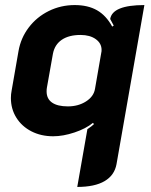

<svg xmlns="http://www.w3.org/2000/svg" viewBox="-20 -529 596 758"><path d="M440 119Q432 163 393 186Q354 209 285 209L325 -19Q343 -31 351 -39L347 -44Q319 -21 274 -6Q229 9 190 9Q142 9 104 -10.5Q66 -30 44.5 -64.5Q23 -99 23 -142Q23 -157 26 -172L53 -327Q62 -379 93.5 -420.5Q125 -462 172.5 -485.5Q220 -509 275 -509Q327 -509 363 -488.5Q399 -468 423 -424L429 -428Q421 -444 415 -454Q424 -509 550 -509ZM189 -317 165 -182Q164 -177 164 -168Q164 -139 185.5 -124Q207 -109 248 -109Q289 -109 319.5 -128.5Q350 -148 355 -178L380 -322Q381 -325 381 -332Q381 -358 358 -374.5Q335 -391 298 -391Q252 -391 224 -372Q196 -353 189 -317Z"/></svg>

Font: K2D ExtraBold
Style: Italic
Weight: 800
Italic angle: -10°
Designer: Katatrad Aksorn Co.,Ltd.
Foundry: Cadson Demak Co.,Ltd.
Version: Version 1.000; ttfautohint (v1.6)